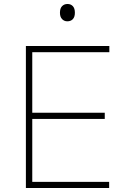

<svg xmlns="http://www.w3.org/2000/svg" viewBox="-20 -944 631 964"><path d="M110 0Q110 -61 110 -117Q110 -173 110 -238V-475Q110 -540.5 110 -596.5Q110 -652.5 110 -713H529V-682Q476 -682 415.2 -682Q354.5 -682 272 -682H126L142 -710Q142 -649.5 142 -593.5Q142 -537.5 142 -472V-242Q142 -177 142 -121Q142 -65 142 -4L126 -31H276Q346 -31 408.2 -31Q470.5 -31 528 -31V0ZM136 -347V-378H281Q353 -378 405.2 -378Q457.5 -378 506 -378V-347Q454.5 -347 402.5 -347Q350.5 -347 280 -347ZM318 -837Q302.5 -837 291.8 -848Q281 -859 281 -880Q281 -902.5 291.8 -913.2Q302.5 -924 319 -924Q335.5 -924 345.8 -913Q356 -902 356 -880Q356 -859 345.8 -848Q335.5 -837 318 -837Z"/></svg>

Font: Commissioner Thin
Style: Regular
Weight: 100
Designer: Kostas Bartsokas
Foundry: Kostas Bartsokas
Version: Version 1.001;gftools[0.9.23]